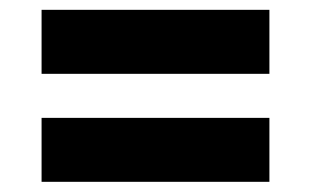

<svg xmlns="http://www.w3.org/2000/svg" viewBox="-20 -499 625 381"><path d="M514.6 -352.5H62.5V-479.5H514.6ZM514.6 -138.2H62.5V-265.1H514.6Z"/></svg>

Font: Vazir Black UI
Style: Black-UI
Weight: 900
Designer: Saber Rastikerdar
Foundry: Saber Rastikerdar
Version: Version 30.1.0